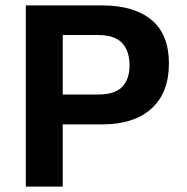

<svg xmlns="http://www.w3.org/2000/svg" viewBox="-20 -687 690 707"><path d="M211 -229V0H75V-667H357Q473 -667 537.5 -614Q602 -561 602 -453Q602 -345 537.5 -287Q473 -229 357 -229ZM211 -339H340Q375 -339 397.5 -347Q420 -355 433 -370.5Q446 -386 451.5 -405Q457 -424 457 -446Q457 -469 451.5 -489Q446 -509 433 -525Q420 -541 397.5 -549.5Q375 -558 340 -558H211Z"/></svg>

Font: Maven Pro SemiBold
Style: Regular
Weight: 600
Designer: Joe Prince
Foundry: Joe Prince
Version: Version 2.103